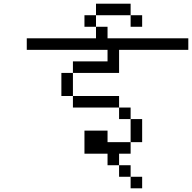

<svg xmlns="http://www.w3.org/2000/svg" viewBox="-20 -895 1040 1040"><path d="M687.5 -812.5H500V-875H687.5ZM125 -687.5H500V-750H562.5V-687.5H1000V-625H625V-500H375V-562.5H562.5V-625H125ZM312.5 -500H375V-375H312.5ZM375 -375H625V-312.5H375ZM437.5 -187.5H562.5V-125H687.5V-62.5H625V0H562.5V-62.5H437.5ZM437.5 -812.5H500V-750H437.5ZM625 0H687.5V62.5H625ZM625 -312.5H687.5V-250H625ZM687.5 62.5H750V125H687.5ZM687.5 -250H750V-125H687.5ZM687.5 -812.5H750V-750H687.5Z"/></svg>

Font: 寒蝉点阵体 16px
Style: Regular
Weight: 400
Designer: Designed by Warren2060
Foundry: ChillType
Version: Version 1.000